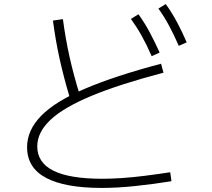

<svg xmlns="http://www.w3.org/2000/svg" viewBox="-20 -875 1040 943"><path d="M480 48Q299 48 206 -1.5Q113 -51 113 -152Q113 -235 181.5 -305.5Q250 -376 395.5 -438.5Q541 -501 771 -562L783 -518Q566 -461 429 -404Q292 -347 227.5 -286Q163 -225 163 -156Q163 -76 242.5 -36.5Q322 3 482 3Q527 3 579 -0.5Q631 -4 690.5 -11.5Q750 -19 816 -29L822 15Q736 29 646.5 38.5Q557 48 480 48ZM322 -398Q293 -495 273 -585Q253 -675 240 -774L289 -781Q302 -683 322 -594Q342 -505 371 -411ZM725 -599Q700 -656 676 -699Q652 -742 623 -782L660 -805Q691 -762 715.5 -716Q740 -670 764 -617ZM858 -650Q833 -707 809.5 -750.5Q786 -794 758 -833L794 -855Q825 -812 849.5 -766Q874 -720 897 -667Z"/></svg>

Font: M PLUS 1 Light
Style: Regular
Weight: 300
Designer: Coji Morishita
Foundry: UNDERFOREST DESIGN
Version: Version 1.001